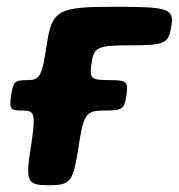

<svg xmlns="http://www.w3.org/2000/svg" viewBox="-20 -548 529 568"><path d="M354 -266C360 -307 356 -311 302 -311C248 -311 244 -316 251 -363C258 -409 269 -414 369 -414C468 -414 479 -419 487 -471C495 -523 479 -528 316 -528C153 -528 134 -518 119 -420C104 -321 98 -311 61 -311C24 -311 19 -307 13 -266C7 -225 10 -221 47 -221C84 -221 86 -211 71 -111C55 -10 60 0 125 0C189 0 196 -10 212 -111C227 -211 234 -221 288 -221C342 -221 348 -225 354 -266Z"/></svg>

Font: Asimov Print
Style: AIt
Weight: 500
Designer: Google
Version: Version 2.000980: 2014